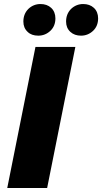

<svg xmlns="http://www.w3.org/2000/svg" viewBox="-20 -933 507 953"><path d="M16 0 156 -700H354L214 0ZM170 -756C148 -756 130 -762 117 -775C103 -788 96 -805 96 -826C96 -851 104 -872 121 -889C138 -905 158 -913 181 -913C202 -913 220 -907 234 -894C248 -881 255 -863 255 -842C255 -817 247 -796 230 -780C213 -764 193 -756 170 -756ZM382 -756C361 -756 343 -762 329 -775C315 -788 308 -805 308 -826C308 -851 316 -872 333 -889C350 -905 370 -913 393 -913C414 -913 432 -907 446 -894C460 -881 467 -863 467 -842C467 -817 459 -796 442 -780C425 -764 405 -756 382 -756Z"/></svg>

Font: My Font
Style: Italic
Weight: 500
Designer: Julieta Ulanovsky
Foundry: Julieta Ulanovsky
Version: ""